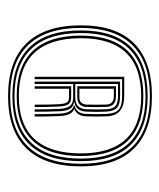

<svg xmlns="http://www.w3.org/2000/svg" viewBox="22 -934 415 500"><g transform="rotate(90 230.0 -684.5)"><path d="M230.8 -497.5Q140 -497.5 93.2 -545.6Q46.5 -593.8 46.5 -687Q46.5 -778.8 93.2 -825.5Q140 -872.2 230.8 -872.2Q320.8 -872.2 367.2 -825.5Q413.8 -778.8 413.8 -687Q413.8 -593.8 367.2 -545.6Q320.8 -497.5 230.8 -497.5ZM230.8 -503Q317.5 -503 362.2 -549.6Q407 -596.2 407 -687Q407 -776 362.4 -821.4Q317.8 -866.8 230.8 -866.8Q143.2 -866.8 98.2 -821.4Q53.2 -776 53.2 -687Q53.2 -596.2 98.2 -549.6Q143.2 -503 230.8 -503ZM230.8 -508.8Q146.5 -508.8 103.1 -553.8Q59.8 -598.8 59.8 -687Q59.8 -773.8 103.1 -817.4Q146.5 -861 230.8 -861Q314.5 -861 357.4 -817.2Q400.2 -773.5 400.2 -687Q400.2 -599 357.4 -553.9Q314.5 -508.8 230.8 -508.8ZM230.8 -514.2Q311 -514.2 352.2 -557.9Q393.5 -601.5 393.5 -687Q393.5 -770.8 352.4 -813.1Q311.2 -855.5 230.8 -855.5Q149.5 -855.5 108 -813.2Q66.5 -771 66.5 -687Q66.5 -601.2 108 -557.8Q149.5 -514.2 230.8 -514.2ZM230.8 -520Q153 -520 113.1 -562Q73.2 -604 73.2 -687Q73.2 -768.2 113 -809Q152.8 -849.8 230.8 -849.8Q308 -849.8 347.4 -809Q386.8 -768.2 386.8 -687Q386.8 -604 347.2 -562Q307.8 -520 230.8 -520ZM230.8 -525.5Q304.8 -525.5 342.4 -566.1Q380 -606.8 380 -687Q380 -765.5 342.4 -804.9Q304.8 -844.2 230.8 -844.2Q156 -844.2 118 -804.9Q80 -765.5 80 -687Q80 -606.5 118 -566Q156 -525.5 230.8 -525.5ZM180.5 -566.8V-800H230.8Q281.8 -800 283.5 -754.2Q284 -742.8 284 -727.2Q284 -711.8 283.5 -701Q283.2 -689.2 278.2 -681.4Q273.2 -673.5 264.8 -670.2V-669.2Q281.2 -664 282.8 -631.8Q283.5 -612 283.8 -599.4Q284 -586.8 284 -566.8H277.8Q277.8 -586.5 277.5 -599.2Q277.2 -612 276.5 -631.8Q275 -664.5 255.2 -668.8V-670.5Q266.5 -673.8 271.6 -681Q276.8 -688.2 277.2 -701Q277.8 -711.8 277.8 -727.6Q277.8 -743.5 277.2 -754.2Q276 -776.5 265.9 -785.5Q255.8 -794.5 230.8 -794.5H186.8V-566.8ZM205.2 -566.8V-661.8H234.8Q247.5 -661.8 252.4 -653.8Q257.2 -645.8 257.8 -631.5Q258.8 -612.2 259 -599.4Q259.2 -586.5 259.2 -566.8H253Q253 -586.5 252.9 -599.2Q252.8 -612 251.8 -631.5Q251.2 -642.2 248 -649.2Q244.8 -656.2 235 -656.2H211.5V-566.8ZM193 -566.8V-789.2H230.8Q252.2 -789.2 261.1 -781.2Q270 -773.2 271 -754.2Q271.8 -743.2 271.8 -727.5Q271.8 -711.8 271.2 -701Q270.5 -687.8 264.6 -680Q258.8 -672.2 246.5 -670.2V-669.2Q259.5 -667 264.5 -657.8Q269.5 -648.5 270.2 -631.8Q271 -612 271.2 -599.2Q271.5 -586.5 271.5 -566.8H265.2Q265.2 -586.5 265.1 -599.4Q265 -612.2 264 -631.8Q263.2 -648.8 256.8 -657.9Q250.2 -667 234.5 -667H199.2V-566.8ZM199.2 -672.5H234.5Q249.8 -672.5 257.1 -680.1Q264.5 -687.8 265 -701Q265.5 -711.8 265.5 -727.4Q265.5 -743 265 -754.2Q264.2 -770.2 256.8 -777Q249.2 -783.8 230.8 -783.8H199.2ZM205.2 -677.8V-778.5H230.8Q257.8 -778.5 258.8 -754.2Q259.2 -743 259.4 -727.4Q259.5 -711.8 259 -701.2Q258.5 -690.8 252.6 -684.2Q246.8 -677.8 234.5 -677.8ZM211.5 -683.2H234.5Q243.8 -683.2 248.1 -688.6Q252.5 -694 252.8 -701.2Q253.2 -711.8 253.2 -727.2Q253.2 -742.8 252.8 -754.2Q251.8 -773 230.8 -773H211.5Z"/></g></svg>

Font: Big Shoulders Inline Text Thin
Style: Bold
Weight: 700
Version: Version 2.002